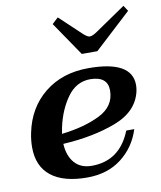

<svg xmlns="http://www.w3.org/2000/svg" viewBox="-83 -799 732 875"><g transform="rotate(-10 282.5 -361.0)"><path d="M323 -549 216 -706 244 -732 345 -637Q363 -621 373 -621Q386 -621 409 -637L548 -732L565 -706L395 -549ZM542 -367Q542 -354 539 -339Q519 -248 414 -208Q309 -168 169 -160Q172 -104 200.5 -71.5Q229 -39 280 -39Q410 -39 462 -170H499Q474 -90 409.5 -40Q345 10 250 10Q141 10 83.5 -35.5Q26 -81 26 -169Q26 -201 33 -235Q56 -348 138 -414Q220 -480 341 -480Q542 -480 542 -367ZM421 -363Q421 -428 341 -429Q276 -429 234.5 -371.5Q193 -314 176 -234Q172 -213 171 -206Q276 -218 348.5 -254Q421 -290 421 -363Z"/></g></svg>

Font: Taviraj SemiBold
Style: Italic
Weight: 600
Italic angle: -12°
Designer: Katatrad Team
Foundry: CadsonDemak
Version: Version 1.001